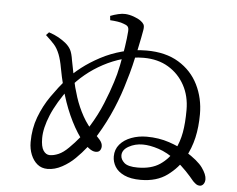

<svg xmlns="http://www.w3.org/2000/svg" viewBox="-53 -835 1106 895"><g transform="rotate(5 500.0 -387.5)"><path d="M636 -7Q589 -7 559 -21Q529 -35 515.5 -57.5Q502 -80 502 -105Q502 -138 522 -161.5Q542 -185 575.5 -197.5Q609 -210 647 -210Q704 -210 753 -193.5Q802 -177 833 -157Q893 -120 915 -89Q937 -58 937 -36Q937 -22 930 -13Q923 -4 913 -4Q904 -4 897 -8.5Q890 -13 881 -22Q864 -43 842 -66Q820 -89 791 -112Q748 -145 706.5 -158.5Q665 -172 632 -172Q596 -172 566.5 -155.5Q537 -139 537 -113Q537 -94 554.5 -78.5Q572 -63 617 -63Q681 -63 721 -90Q761 -117 785 -161Q805 -200 813 -244.5Q821 -289 821 -350Q821 -415 793.5 -465.5Q766 -516 717 -545.5Q668 -575 601 -575Q553 -575 505.5 -561.5Q458 -548 414 -524.5Q370 -501 333 -470.5Q296 -440 269 -406Q213 -331 187.5 -269.5Q162 -208 162 -161Q162 -121 174 -103Q186 -85 204 -85Q223 -85 245 -94.5Q267 -104 291 -128Q343 -179 378 -235.5Q413 -292 436 -348.5Q459 -405 473 -450Q485 -486 494 -531Q503 -576 509.5 -619Q516 -662 518 -692Q519 -708 513 -714.5Q507 -721 494 -725Q482 -730 465 -732.5Q448 -735 430 -736L428 -756Q446 -763 465 -767.5Q484 -772 498 -771Q517 -770 538 -762.5Q559 -755 571 -746Q581 -739 586 -730.5Q591 -722 588 -704Q586 -692 581 -666Q576 -640 568.5 -605.5Q561 -571 552 -534Q543 -497 532 -462Q514 -397 485.5 -329.5Q457 -262 418.5 -198.5Q380 -135 327 -83Q301 -57 267 -38.5Q233 -20 199 -20Q171 -20 151.5 -36Q132 -52 121 -79Q110 -106 110 -138Q110 -201 130.5 -255.5Q151 -310 183.5 -356.5Q216 -403 251 -444Q276 -473 313.5 -502Q351 -531 398 -556Q445 -581 499 -595.5Q553 -610 612 -610Q701 -610 762 -573Q823 -536 854 -473.5Q885 -411 885 -336Q885 -276 873.5 -225.5Q862 -175 836 -128Q810 -80 760.5 -43.5Q711 -7 636 -7ZM416 -119Q400 -119 381 -134.5Q362 -150 341 -177Q310 -220 284 -278Q258 -336 241 -402Q227 -457 220.5 -494Q214 -531 204 -557Q193 -585 177.5 -602Q162 -619 138 -641L151 -655Q178 -646 196.5 -635.5Q215 -625 230 -613Q247 -599 255.5 -583Q264 -567 269 -534Q276 -497 285 -453Q294 -409 308.5 -364.5Q323 -320 346 -278.5Q369 -237 402 -205Q417 -191 429.5 -176.5Q442 -162 442 -147Q442 -136 436 -127.5Q430 -119 416 -119Z"/></g></svg>

Font: Noto Serif KR
Style: Regular
Weight: 400
Designer: Ryoko NISHIZUKA  (kana & ideographs); Frank Grießhammer (Latin, Greek & Cyrillic); Wenlong ZHANG  (bopomofo); Sandoll Co
Foundry: Adobe
Version: Version 2.003-H1;hotconv 1.1.1;makeotfexe 2.6.0